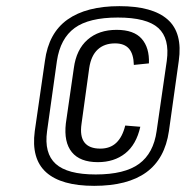

<svg xmlns="http://www.w3.org/2000/svg" viewBox="-20 -842 621 624"><path d="M298 -315Q240 -315 213.5 -347.5Q187 -380 194 -441L220 -621Q228 -681 264.5 -713Q301 -745 359 -745Q415 -745 440.5 -716Q466 -687 464 -636L415 -631Q414 -667 399 -684Q384 -701 354 -701Q319 -701 297.5 -681Q276 -661 270 -621L245 -440Q239 -399 254.5 -379Q270 -359 306 -359Q338 -359 358 -378Q378 -397 387 -434L436 -430Q423 -372 387 -343.5Q351 -315 298 -315ZM286 -238Q179 -238 130 -282Q81 -326 93 -416L126 -644Q138 -735 199.5 -778.5Q261 -822 368 -822Q476 -822 525 -778.5Q574 -735 561 -644L529 -416Q516 -326 455.5 -282Q395 -238 286 -238ZM291 -275Q385 -275 432 -309.5Q479 -344 489 -416L522 -644Q532 -717 494.5 -751Q457 -785 363 -785Q269 -785 222.5 -751Q176 -717 165 -644L133 -416Q123 -344 161 -309.5Q199 -275 291 -275Z"/></svg>

Font: Pathway Extreme Condensed ExtraLight
Style: Italic
Weight: 250
Width: 3
Italic angle: -8°
Version: Version 1.001;gftools[0.9.26]